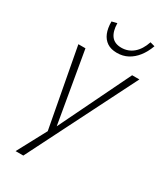

<svg xmlns="http://www.w3.org/2000/svg" viewBox="-215 -771 878 1033"><g transform="rotate(30 224.5 -255.0)"><path d="M65 180 168 -12 165 21 70 -487H114L192 -34H184L404 -487H449L113 180ZM272 -550Q235 -550 211 -566Q187 -582 175 -611Q163 -640 163 -682L195 -690Q196 -639 216.5 -612.5Q237 -586 279 -586Q321 -586 352.5 -612.5Q384 -639 401 -690L430 -682Q415 -641 392 -611.5Q369 -582 339 -566Q309 -550 272 -550Z"/></g></svg>

Font: Nunito Sans 10pt Condensed ExtraLight
Style: Italic
Weight: 250
Width: 3
Italic angle: -9°
Designer: Vernon Adams
Foundry: Vernon Adams
Version: Version 3.101;gftools[0.9.27]